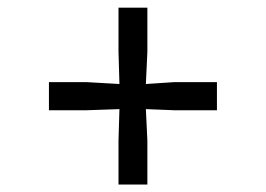

<svg xmlns="http://www.w3.org/2000/svg" viewBox="-20 -576 709 512"><path d="M296 -84V-201L298.5 -285L210.5 -282H110.5V-357H210.5L298.5 -352L296 -438V-555.5H373V-438L369 -352L445 -357H558.5V-282H445L369 -285L373 -201V-84Z"/></svg>

Font: Merriweather 24pt SemiCondensed
Style: Regular
Weight: 400
Width: 4
Designer: Eben Sorkin
Foundry: Eben Sorkin
Version: Version 2.100